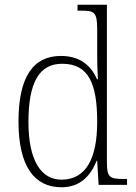

<svg xmlns="http://www.w3.org/2000/svg" viewBox="-20 -780 572 810"><path d="M239 10C317 10 361 -36 388 -102H390L396 0H516V-25H503C443 -25 431 -31 431 -95V-760H307V-735H322C377 -735 390 -730 390 -658V-548C390 -517 391 -480 393 -446H389C363 -506 315 -544 237 -544C120 -544 58 -456 58 -267C58 -77 126 10 239 10ZM241 -22C154 -21 100 -102 100 -265C100 -430 144 -511 242 -511C355 -511 390 -426 390 -265C390 -112 343 -23 241 -22Z"/></svg>

Font: Noto Serif Hebrew SemiCondensed ExtraLight
Style: Regular
Weight: 200
Width: 4
Designer: Monotype Design Team
Foundry: Monotype Imaging Inc.
Version: Version 2.004